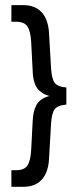

<svg xmlns="http://www.w3.org/2000/svg" viewBox="-20 -720 297 740"><path d="M23.9 0V-64H43Q73.2 -64 85.4 -81.8Q97.7 -99.6 100.1 -141.1L106 -253.9Q106.9 -272 109.6 -285.2Q112.3 -298.3 118.7 -312Q125 -325.7 138.2 -335.4Q151.4 -345.2 170.9 -350.1Q155.3 -354 143.6 -361.6Q131.8 -369.1 125 -377.7Q118.2 -386.2 114 -398.2Q109.9 -410.2 108.2 -420.9Q106.4 -431.6 106 -445.8L100.1 -559.1Q97.7 -600.6 85.4 -618.4Q73.2 -636.2 43 -636.2H23.9V-700.2H69.8Q115.7 -700.2 140.9 -672.4Q166 -644.5 168.9 -592.8L176.8 -457Q179.2 -417.5 190.2 -401.6Q201.2 -385.7 235.8 -382.8V-316.9Q201.2 -314 190.2 -298.3Q179.2 -282.7 176.8 -243.2L168.9 -106.9Q166 -55.2 140.9 -27.6Q115.7 0 69.8 0Z"/></svg>

Font: Bebas Neue Regular
Style: Regular
Weight: 400
Designer: Ryoichi Tsunekawa
Foundry: Ryoichi Tsunekawa
Version: Version 001.003